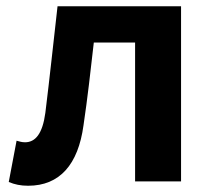

<svg xmlns="http://www.w3.org/2000/svg" viewBox="-20 -580 677 614"><path d="M70 14C171 14 230 -54 247 -179C260 -266 270 -356 280 -444H412V0H559V-560H164C151 -446 139 -332 125 -219C116 -152 93 -125 60 -125C49 -125 41 -128 33 -130L8 2C27 10 46 14 70 14Z"/></svg>

Font: Noto Sans CJK KR Bold
Style: Regular
Weight: 700
Designer: Ryoko NISHIZUKA (kana & ideographs); Paul D. Hunt (Latin, Greek & Cyrillic); Wenlong ZHANG (bopomofo); Sandoll Communica
Foundry: Adobe Systems Incorporated
Version: Version 1.004;PS 1.004;hotconv 1.0.82;makeotf.lib2.5.63406